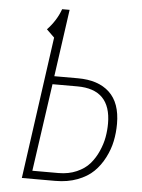

<svg xmlns="http://www.w3.org/2000/svg" viewBox="-51 -723 563 763"><g transform="rotate(5 231.0 -341.0)"><path d="M252 -414.1Q334 -414.1 378.4 -372.3Q422.9 -330.6 422.9 -247.1Q422.9 -211.4 416 -178Q409.2 -144.5 392.3 -111.6Q375.5 -78.6 350.6 -54.2Q325.7 -29.8 286.4 -14.9Q247.1 0 198.2 0H64.9L144 -566.9L112.8 -597.2Q149.4 -635.7 166 -682.1H195.8L158.2 -414.1ZM208 -32.2Q248.5 -32.2 280.8 -46.4Q313 -60.5 332.3 -82.8Q351.6 -105 364.5 -134Q377.4 -163.1 382.3 -190.4Q387.2 -217.8 387.2 -245.1Q387.2 -381.8 252.9 -381.8H153.8L104 -32.2Z"/></g></svg>

Font: Fira Sans Compressed UltraLight
Style: Italic
Weight: 200
Width: 3
Italic angle: -8°
Designer: Carrois Corporate & Edenspiekermann AG
Foundry: Carrois Corporate GbR & Edenspiekermann AG
Version: Version 4.203;PS 004.203;hotconv 1.0.88;makeotf.lib2.5.64775